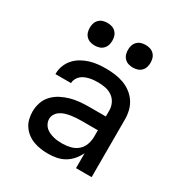

<svg xmlns="http://www.w3.org/2000/svg" viewBox="-174 -865 947 1001"><g transform="rotate(30 300.0 -365.0)"><path d="M257 8Q235 8 213 5Q191 2 170 -5.5Q149 -13 131 -26.5Q113 -40 100.5 -58Q88 -76 82.5 -98Q77 -120 77 -142Q77 -170 86 -197Q95 -224 114.5 -244.5Q134 -265 159 -278Q184 -291 211 -298.5Q238 -306 266 -308.5Q294 -311 322 -311H421V-348Q421 -370 411 -390.5Q401 -411 383 -423.5Q365 -436 343 -440.5Q321 -445 299 -445Q286 -445 273 -444Q260 -443 247 -440Q234 -437 222 -432Q210 -427 200 -418.5Q190 -410 183.5 -397.5Q177 -385 177 -372V-371H83V-374Q83 -399 92 -422.5Q101 -446 117.5 -464.5Q134 -483 155.5 -495.5Q177 -508 201 -515.5Q225 -523 249.5 -525.5Q274 -528 299 -528Q325 -528 352 -524.5Q379 -521 404 -512Q429 -503 450.5 -487Q472 -471 487 -449Q502 -427 508.5 -400.5Q515 -374 515 -348V0H421V-90Q410 -67 393.5 -47.5Q377 -28 355 -15Q333 -2 307.5 3Q282 8 257 8ZM295 -75Q319 -75 343 -81Q367 -87 385.5 -102.5Q404 -118 412.5 -141.5Q421 -165 421 -189V-228H322Q306 -228 290.5 -227Q275 -226 259.5 -223.5Q244 -221 229 -216.5Q214 -212 201 -203.5Q188 -195 179.5 -181.5Q171 -168 171 -152Q171 -139 177 -126Q183 -113 193 -104Q203 -95 215.5 -89.5Q228 -84 241.5 -80.5Q255 -77 268.5 -76Q282 -75 295 -75ZM415 -602Q401 -602 388 -606Q375 -610 365 -620Q355 -630 351 -643Q347 -656 347 -670Q347 -684 351 -697Q355 -710 365 -720Q375 -730 388 -734Q401 -738 415 -738Q429 -738 442 -734Q455 -730 465 -720Q475 -710 479 -697Q483 -684 483 -670Q483 -656 479 -643Q475 -630 465 -620Q455 -610 442 -606Q429 -602 415 -602ZM185 -602Q171 -602 158 -606Q145 -610 135 -620Q125 -630 121 -643Q117 -656 117 -670Q117 -684 121 -697Q125 -710 135 -720Q145 -730 158 -734Q171 -738 185 -738Q199 -738 212 -734Q225 -730 235 -720Q245 -710 249 -697Q253 -684 253 -670Q253 -656 249 -643Q245 -630 235 -620Q225 -610 212 -606Q199 -602 185 -602Z"/></g></svg>

Font: Iosevka Medium Extended
Style: Regular
Weight: 500
Width: 7
Monospace: yes
Designer: Belleve Invis
Foundry: Belleve Invis
Version: Version 32.5.0; ttfautohint (v1.8.4)